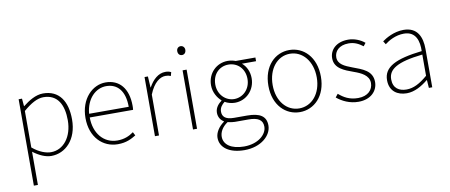

<svg xmlns="http://www.w3.org/2000/svg" viewBox="-81 -1083 3950 1685"><g transform="rotate(-10 1894.0 -241.0)"><path d="M105 243H141V46V-53C197 -11 252 13 302 13C428 13 536 -92 536 -271C536 -434 467 -540 324 -540C258 -540 195 -500 143 -459H141L135 -527H105ZM305 -20C263 -20 203 -39 141 -91V-416C208 -474 267 -507 321 -507C450 -507 498 -405 498 -271C498 -124 417 -20 305 -20Z M895 13C973 13 1018 -13 1058 -37L1042 -68C1002 -39 957 -20 897 -20C773 -20 692 -122 692 -261H1078C1080 -275 1080 -286 1080 -297C1080 -453 1003 -540 881 -540C764 -540 654 -434 654 -262C654 -90 762 13 895 13ZM692 -294C703 -427 787 -507 881 -507C980 -507 1045 -437 1045 -294Z M1227 0H1263V-364C1304 -468 1362 -505 1409 -505C1430 -505 1439 -503 1456 -496L1465 -529C1447 -538 1432 -540 1414 -540C1351 -540 1300 -492 1265 -428H1263L1257 -527H1227Z M1566 0H1602V-527H1566ZM1585 -660C1605 -660 1621 -675 1621 -701C1621 -723 1605 -739 1585 -739C1564 -739 1549 -723 1549 -701C1549 -675 1564 -660 1585 -660Z M1981 257C2129 257 2224 169 2224 80C2224 -1 2171 -38 2055 -38H1938C1857 -38 1835 -71 1835 -111C1835 -147 1857 -172 1881 -191C1905 -176 1940 -167 1970 -167C2072 -167 2151 -249 2151 -354C2151 -414 2126 -463 2089 -494H2215V-527H2039C2024 -533 2000 -540 1970 -540C1869 -540 1789 -461 1789 -354C1789 -290 1823 -238 1856 -209V-205C1833 -189 1798 -156 1798 -108C1798 -68 1818 -40 1845 -24V-20C1796 15 1765 64 1765 110C1765 198 1847 257 1981 257ZM1970 -200C1894 -200 1827 -263 1827 -354C1827 -449 1892 -507 1970 -507C2049 -507 2114 -448 2114 -354C2114 -263 2047 -200 1970 -200ZM1983 225C1868 225 1803 177 1803 107C1803 68 1824 24 1876 -11C1905 -4 1933 -2 1940 -2H2060C2143 -2 2187 22 2187 84C2187 153 2109 225 1983 225Z M2518 13C2644 13 2752 -88 2752 -262C2752 -439 2644 -540 2518 -540C2392 -540 2284 -439 2284 -262C2284 -88 2392 13 2518 13ZM2518 -20C2406 -20 2322 -118 2322 -262C2322 -407 2406 -507 2518 -507C2630 -507 2715 -407 2715 -262C2715 -118 2630 -20 2518 -20Z M3040 13C3151 13 3212 -55 3212 -133C3212 -236 3121 -262 3037 -294C2974 -318 2914 -342 2914 -405C2914 -457 2954 -507 3041 -507C3096 -507 3133 -485 3168 -459L3189 -486C3152 -518 3096 -540 3043 -540C2934 -540 2877 -476 2877 -403C2877 -312 2963 -282 3043 -253C3105 -231 3175 -200 3175 -131C3175 -71 3130 -20 3042 -20C2964 -20 2915 -50 2871 -88L2848 -59C2895 -20 2961 13 3040 13Z M3470 13C3540 13 3606 -26 3660 -70H3663L3668 0H3698V-341C3698 -448 3660 -540 3536 -540C3450 -540 3377 -496 3344 -472L3362 -443C3396 -470 3459 -507 3534 -507C3643 -507 3665 -414 3662 -329C3425 -302 3318 -247 3318 -130C3318 -30 3388 13 3470 13ZM3473 -20C3409 -20 3355 -50 3355 -131C3355 -220 3433 -273 3662 -298V-109C3593 -50 3536 -20 3473 -20Z"/></g></svg>

Font: Harano Aji Gothic CN ExtraLight
Style: Regular
Weight: 250
Foundry: Masamichi Hosoda
Version: HaranoAjiGothicCN-ExtraLight version 20230610;ttx 4.39.4